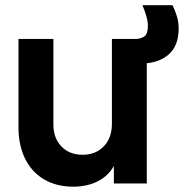

<svg xmlns="http://www.w3.org/2000/svg" viewBox="-20 -690 700 722"><path d="M49.5 -210.8V-543.5H180.8V-222Q180.8 -170.5 211 -139.2Q241.2 -108 290.5 -108Q340 -108 370.4 -139.8Q400.8 -171.5 400.8 -224.5V-543.5H532V0H408.2V-107L418.5 -88Q400 -39 357.1 -13.5Q314.2 12 255 12Q192.2 12 145.5 -15.6Q98.8 -43.2 74.1 -93.9Q49.5 -144.5 49.5 -210.8ZM482 -543.5H488.2H490.8Q509.5 -543.8 522.9 -553.1Q536.2 -562.5 536.2 -593.5Q536.2 -608.8 530.8 -627.9Q525.2 -647 516.8 -667.5L515.8 -670.5H628.8Q640.5 -645.5 646.1 -625.9Q651.8 -606.2 651.8 -582Q651.8 -517 612.9 -484Q574 -451 508 -451H482Z"/></svg>

Font: Trafiko Sans Variable
Style: Regular
Weight: 400
Designer: Gumpita Rahayu / Trafiko
Foundry: Tokotype / Trafiko
Version: Version 0.001;FEAKit 1.0